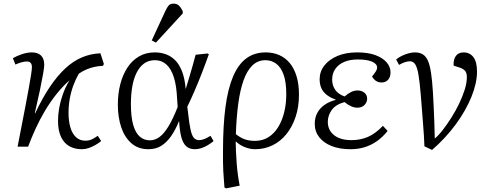

<svg xmlns="http://www.w3.org/2000/svg" viewBox="-20 -809 2706 1059"><path d="M431 14Q393 14 363.5 -2Q334 -18 317 -53Q300 -88 300 -143Q300 -177 306.5 -213.5Q313 -250 326.5 -288.5Q340 -327 363 -366Q324 -331 290 -288Q256 -245 227.5 -197Q199 -149 176 -98.5Q153 -48 135 0H77Q88 -58 99.5 -116Q111 -174 121 -227Q131 -280 139 -324Q147 -368 151.5 -397.5Q156 -427 156 -439Q156 -455 148.5 -462.5Q141 -470 129 -470Q115 -470 97.5 -465Q80 -460 65 -453L51 -488Q73 -501 102 -510.5Q131 -520 156 -520Q188 -520 206 -503Q224 -486 224 -451Q224 -438 218 -403Q212 -368 200.5 -313Q189 -258 172 -185L174 -184Q214 -269 255.5 -330.5Q297 -392 341 -432.5Q385 -473 433 -493Q481 -513 534 -515L553 -456L548 -446Q524 -445 501 -440Q478 -435 457 -426Q436 -417 415 -403Q398 -374 385 -339Q372 -304 365 -265.5Q358 -227 358 -186Q358 -142 368 -107Q378 -72 399 -52.5Q420 -33 451 -33Q473 -33 490 -42Q507 -51 519 -60L538 -31Q522 -18 504 -8Q486 2 468 8Q450 14 431 14Z M799 14Q742 14 704.5 -19Q667 -52 648.5 -107.5Q630 -163 630 -232Q630 -292 643.5 -344.5Q657 -397 683 -436.5Q709 -476 747 -498Q785 -520 834 -520Q867 -520 895.5 -509.5Q924 -499 946.5 -476.5Q969 -454 984 -415.5Q999 -377 1004 -320H1005Q1016 -356 1025.5 -388Q1035 -420 1043.5 -450Q1052 -480 1059 -507L1124 -514L1132 -510Q1114 -459 1094 -407.5Q1074 -356 1053.5 -308.5Q1033 -261 1013 -220L1018 -181Q1024 -126 1031 -94Q1038 -62 1049 -49Q1060 -36 1079 -36Q1092 -36 1108 -42.5Q1124 -49 1141 -60L1158 -31Q1144 -19 1126.5 -8.5Q1109 2 1091 8Q1073 14 1055 14Q1025 14 1007 -2.5Q989 -19 980 -53Q971 -87 968 -140H967Q948 -93 924 -58.5Q900 -24 870 -5Q840 14 799 14ZM807 -35Q835 -35 860 -53.5Q885 -72 909.5 -112.5Q934 -153 960 -219L957 -261Q954 -335 939 -382.5Q924 -430 897.5 -453.5Q871 -477 835 -477Q800 -477 775 -459Q750 -441 733.5 -408Q717 -375 709.5 -331Q702 -287 702 -236Q702 -163 715 -119Q728 -75 751.5 -55Q775 -35 807 -35ZM840 -574 817 -586 891 -746Q901 -768 910 -778.5Q919 -789 937 -789Q955 -789 966.5 -778.5Q978 -768 988 -747V-735Z M1227 230 1218 225Q1216 200 1214.5 178Q1213 156 1211.5 133.5Q1210 111 1210 84.5Q1210 58 1210 23Q1210 -116 1223.5 -218Q1237 -320 1265.5 -387Q1294 -454 1338.5 -487Q1383 -520 1446 -520Q1486 -520 1519.5 -505.5Q1553 -491 1577.5 -462Q1602 -433 1615.5 -389Q1629 -345 1629 -287Q1629 -220 1610.5 -164.5Q1592 -109 1559.5 -69Q1527 -29 1483 -7.5Q1439 14 1387 14Q1358 14 1329 2Q1300 -10 1282 -28H1280Q1280 -4 1281.5 27Q1283 58 1285.5 92Q1288 126 1292.5 158Q1297 190 1302 215ZM1386 -32Q1428 -32 1460 -52Q1492 -72 1514 -107.5Q1536 -143 1547.5 -189.5Q1559 -236 1559 -289Q1559 -357 1544 -398Q1529 -439 1503 -458Q1477 -477 1444 -477Q1402 -477 1372 -448Q1342 -419 1323 -365Q1304 -311 1294 -236Q1284 -161 1281 -69Q1306 -49 1330.5 -40.5Q1355 -32 1386 -32Z M1914 14Q1853 14 1809 -3.5Q1765 -21 1740.5 -52.5Q1716 -84 1716 -126Q1716 -159 1729.5 -185Q1743 -211 1768.5 -229.5Q1794 -248 1831 -258V-260Q1800 -271 1780.5 -287Q1761 -303 1752 -324Q1743 -345 1743 -372Q1743 -414 1769 -447.5Q1795 -481 1841.5 -500.5Q1888 -520 1950 -520Q2010 -520 2050.5 -505Q2091 -490 2112.5 -465Q2134 -440 2134 -410Q2134 -384 2120.5 -369Q2107 -354 2084 -354Q2073 -354 2063 -358Q2053 -362 2045.5 -369.5Q2038 -377 2032 -387Q2048 -407 2054 -417Q2060 -427 2060 -436Q2060 -457 2032 -469Q2004 -481 1954 -481Q1910 -481 1878.5 -467.5Q1847 -454 1829.5 -429Q1812 -404 1812 -370Q1812 -338 1829 -313.5Q1846 -289 1881 -277Q1898 -292 1915.5 -301Q1933 -310 1952 -310Q1975 -310 1990 -297.5Q2005 -285 2005 -265Q2005 -245 1990.5 -230Q1976 -215 1951 -215Q1935 -215 1917.5 -222.5Q1900 -230 1880 -246Q1831 -232 1809.5 -202Q1788 -172 1788 -136Q1788 -107 1803 -84.5Q1818 -62 1847 -49Q1876 -36 1918 -36Q1968 -36 2009.5 -54Q2051 -72 2092 -115L2118 -87Q2091 -53 2059 -30.5Q2027 -8 1991 3Q1955 14 1914 14Z M2363 18 2321 -2Q2320 -33 2318 -62.5Q2316 -92 2313.5 -124.5Q2311 -157 2308 -196Q2305 -235 2301 -284Q2295 -357 2288 -397.5Q2281 -438 2270 -454.5Q2259 -471 2241 -471Q2228 -471 2213 -466Q2198 -461 2181 -451L2165 -481Q2178 -492 2195.5 -500.5Q2213 -509 2232 -514.5Q2251 -520 2268 -520Q2294 -520 2311.5 -509.5Q2329 -499 2340 -474.5Q2351 -450 2357.5 -407Q2364 -364 2368 -298Q2370 -262 2372 -221Q2374 -180 2375.5 -136Q2377 -92 2378 -45Q2399 -62 2422.5 -92.5Q2446 -123 2469.5 -160Q2493 -197 2512 -236.5Q2531 -276 2543 -314Q2555 -352 2555 -384Q2555 -407 2545 -418.5Q2535 -430 2513 -437L2482 -447Q2480 -481 2494.5 -500.5Q2509 -520 2537 -520Q2571 -520 2591 -494Q2611 -468 2611 -414Q2611 -351 2580.5 -275.5Q2550 -200 2494.5 -124Q2439 -48 2363 18Z"/></svg>

Font: Literata 24pt Light
Style: Italic
Weight: 300
Italic angle: -2°
Designer: Latin by Veronika Burian and Jose Scaglione. Greek by Irene Vlachou. Cyrillic by Vera Evstafieva
Foundry: TypeTogether
Version: Version 3.103;gftools[0.9.29]